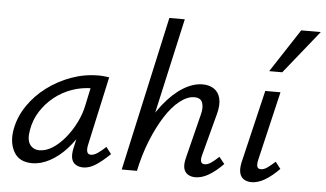

<svg xmlns="http://www.w3.org/2000/svg" viewBox="-50 -792 1493 880"><g transform="rotate(5 696.0 -352.0)"><path d="M126 7Q66 7 41.5 -37Q17 -81 29 -143Q40 -200 74 -250Q108 -300 158.5 -338Q209 -376 269.5 -398Q330 -420 395 -420Q411 -420 422.5 -418.5Q434 -417 444 -416L374 -97Q366 -55 391 -55Q405 -55 422 -66.5Q439 -78 459 -97L483 -66Q447 -31 418 -12.5Q389 6 361 6Q341 6 326.5 -3Q312 -12 307.5 -30Q303 -48 309 -77L346 -243L387 -277Q374 -218 347 -167Q320 -116 284 -76.5Q248 -37 207 -15Q166 7 126 7ZM154 -55Q184 -55 214 -74Q244 -93 271 -125.5Q298 -158 318 -198Q338 -238 346 -278L369 -386L407 -356Q399 -358 390 -358.5Q381 -359 373 -359Q323 -359 278 -343Q233 -327 197 -298Q161 -269 136 -230Q111 -191 103 -143Q95 -98 110.5 -76.5Q126 -55 154 -55Z M877 6Q857 6 842.5 -3Q828 -12 823.5 -30Q819 -48 826 -77L877 -281Q886 -314 878.5 -336.5Q871 -359 841 -359Q809 -359 774 -331.5Q739 -304 707.5 -254.5Q676 -205 650 -140.5Q624 -76 608 0H557Q580 -99 615.5 -177Q651 -255 694.5 -309.5Q738 -364 784 -392.5Q830 -421 874 -421Q905 -421 926.5 -406.5Q948 -392 955 -362.5Q962 -333 950 -289L899 -97Q894 -78 897.5 -67.5Q901 -57 915 -57Q928 -57 943.5 -67.5Q959 -78 979 -97L1004 -66Q971 -32 939 -13Q907 6 877 6ZM538 0 695 -711H766L607 0Z M1135 6Q1115 6 1100.5 -3Q1086 -12 1081 -30.5Q1076 -49 1082 -79L1162 -416H1232L1157 -97Q1153 -78 1156 -67.5Q1159 -57 1173 -57Q1187 -57 1202 -67.5Q1217 -78 1238 -97L1262 -66Q1229 -32 1197 -13Q1165 6 1135 6ZM1172 -508 1302 -707H1392L1232 -508Z"/></g></svg>

Font: Ysabeau Infant Medium
Style: Italic
Weight: 500
Italic angle: -12°
Designer: Christian Thalmann (Catharsis Fonts)
Version: Version 2.001;gftools[0.9.30]; featfreeze: ss01,ss02,lnum